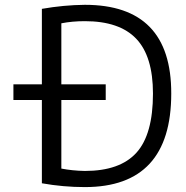

<svg xmlns="http://www.w3.org/2000/svg" viewBox="-20 -760 765 790"><path d="M35.2 -348.6V-413.1H152.3V-723.6Q242.2 -739.3 329.1 -740.2Q685.5 -740.2 684.6 -375Q684.6 9.8 329.1 9.8Q240.2 9.8 152.3 -5.9V-348.6ZM232.4 -413.1H415V-348.6H232.4V-66.4Q277.3 -57.6 329.1 -56.6Q473.6 -56.6 541.5 -131.8Q609.4 -207 609.4 -375Q609.4 -528.3 540.5 -600.6Q471.7 -672.9 329.1 -672.9Q277.3 -672.9 232.4 -664.1Z"/></svg>

Font: Mgen+ 1c regular
Style: Regular
Weight: 400
Designer: [Source Han Sans]
Ryoko NISHIZUKA  (kana & ideographs); Paul D. Hunt (Latin, Greek & Cyrillic); Wenlong ZHANG  (bopomofo
Version: Version 1.059.20150602